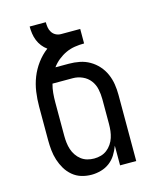

<svg xmlns="http://www.w3.org/2000/svg" viewBox="-112 -812 724 896"><g transform="rotate(-15 250.0 -363.5)"><path d="M219 8Q194 8 170.5 1Q147 -6 128 -22Q109 -38 96.5 -59Q84 -80 76.5 -103.5Q69 -127 66.5 -151.5Q64 -176 64 -200V-363Q64 -398 69 -433.5Q74 -469 87 -502Q100 -535 121.5 -564Q143 -593 171 -614Q157 -624 146.5 -637.5Q136 -651 129.5 -667Q123 -683 120.5 -700.5Q118 -718 118 -735H196Q196 -722 198 -709.5Q200 -697 207 -686Q214 -675 225.5 -669Q237 -663 250 -663H343V-593Q320 -593 297.5 -589.5Q275 -586 254.5 -576.5Q234 -567 216 -552.5Q198 -538 185 -520H250Q276 -520 301.5 -515Q327 -510 349.5 -497Q372 -484 389.5 -464.5Q407 -445 417.5 -421Q428 -397 432 -371.5Q436 -346 436 -320V0H358V-95Q350 -73 337.5 -53Q325 -33 306.5 -19Q288 -5 265 1.5Q242 8 219 8ZM250 -62Q267 -62 283 -66.5Q299 -71 312 -81Q325 -91 334.5 -105Q344 -119 349 -134.5Q354 -150 356 -166.5Q358 -183 358 -200V-320Q358 -344 353 -368Q348 -392 333.5 -411Q319 -430 296.5 -440Q274 -450 250 -450H152Q146 -429 144 -407Q142 -385 142 -363V-200Q142 -183 144 -166.5Q146 -150 151 -134.5Q156 -119 165.5 -105Q175 -91 188 -81Q201 -71 217 -66.5Q233 -62 250 -62Z"/></g></svg>

Font: Iosevka Custom
Style: Regular
Weight: 400
Monospace: yes
Designer: Belleve Invis
Foundry: Belleve Invis
Version: Version 32.5.0; ttfautohint (v1.8.4)